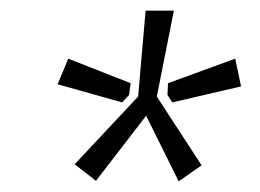

<svg xmlns="http://www.w3.org/2000/svg" viewBox="-20 -711 488 360"><path d="M306 -691 274 -530 358 -401 315 -371 254 -494 160 -372 120 -403 239 -530 253 -691ZM108 -601 225 -555 222 -533 209 -519 88 -553ZM421 -601 432 -549 303 -519 294 -533 295 -555Z"/></svg>

Font: Exo 2
Style: Italic
Weight: 400
Italic angle: -8°
Designer: Natanael Gama
Foundry: Natanael Gama
Version: Version 2.010